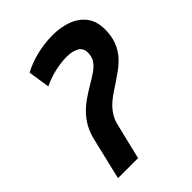

<svg xmlns="http://www.w3.org/2000/svg" viewBox="-203 -816 923 923"><g transform="rotate(-45 258.0 -354.5)"><path d="M53.8 0 104.2 -212Q113.5 -251.2 130.1 -281Q146.8 -310.8 169.8 -334.4Q192.8 -358 220.6 -377.1Q248.5 -396.2 279.8 -414.5Q308.2 -431 330.8 -446.9Q353.2 -462.8 365.9 -482Q378.5 -501.2 378.5 -528.5Q378.5 -560.5 354.1 -574Q329.8 -587.5 292 -587.5Q255.5 -587.5 212.2 -577.9Q169 -568.2 129 -549L112 -659.2Q155.8 -683 209.9 -695.9Q264 -708.8 318.2 -708.8Q371 -708.8 415.9 -692.6Q460.8 -676.5 488.2 -641.6Q515.8 -606.8 515.8 -549.8Q515.8 -503 502.1 -468.8Q488.5 -434.5 466 -409.1Q443.5 -383.8 415.5 -363.9Q387.5 -344 359.8 -325.5Q336 -310.5 315.8 -295.9Q295.5 -281.2 279.6 -264.8Q263.8 -248.2 251.9 -227.9Q240 -207.5 233.5 -179.5L190.2 0Z"/></g></svg>

Font: Ubuntu Sans
Style: Italic
Weight: 400
Italic angle: -13.5°
Designer: Dalton Maag Ltd
Foundry: Dalton Maag Ltd
Version: Version 1.006